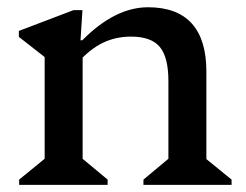

<svg xmlns="http://www.w3.org/2000/svg" viewBox="-20 -517 688 537"><path d="M381.2 0V-14.7L466.8 -86.1L451 -58V-289.9Q451 -357.1 426.9 -385.8Q402.8 -414.6 346.5 -414.6Q303.2 -414.6 267.1 -397Q230.9 -379.4 196.1 -340.2V-404.4H210.2Q301.7 -496.7 393.9 -496.7Q475.3 -496.7 516.3 -451.4Q557.2 -406.1 557.2 -317.1V-56.3L541.2 -85.1L627.7 -14.7V0ZM33.6 0V-14.7L120.9 -86L104.9 -56.3V-395.6L147.9 -323.8L32.7 -413.9V-430.5L185.8 -488.7H210.6L205.2 -404.4H211.1V-56.3L196.1 -85.3L281 -14.7V0Z"/></svg>

Font: Platypi Light
Style: Regular
Weight: 300
Designer: David Sargent
Foundry: Bolt Cutter Type
Version: Version 1.200